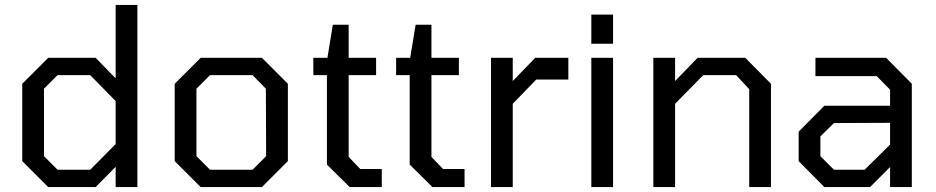

<svg xmlns="http://www.w3.org/2000/svg" viewBox="-20 -757 3787 777"><path d="M175 0 70 -105V-418L175 -523H367L448 -440V-737H536V0H448V-82L367 0ZM345 -70 448 -174V-348L345 -453H213L158 -398V-125L213 -70Z M792 0 687 -105V-418L792 -523H1040L1145 -418V-105L1040 0ZM830 -70H1002L1057 -125L1056 -398L1002 -453H830L775 -398V-125Z M1395 0 1303 -91V-453H1248V-523H1305L1327 -657H1391V-523H1502V-453H1391V-122L1438 -73H1525V0Z M1730 0 1638 -91V-453H1583V-523H1640L1662 -657H1726V-523H1837V-453H1726V-122L1773 -73H1860V0Z M1967 0V-523H2055V-429L2146 -523H2280V-435H2150L2055 -337V0Z M2373 -580V-698H2461V-580ZM2373 0V-523H2461V0Z M2624 0V-523H2712V-429L2803 -523H2996L3100 -418V0H3012V-396L2959 -453H2826L2712 -337V0Z M3316 0 3212 -105V-224L3316 -329H3582V-394L3528 -449H3280V-523H3566L3670 -418V0H3582V-81L3501 0ZM3355 -70H3479L3582 -172V-260L3355 -259L3300 -205V-125Z"/></svg>

Font: Tomorrow
Style: Regular
Weight: 400
Designer: Tony de Marco, Monica Rizzolli
Foundry: Just in Type
Version: Version 2.002